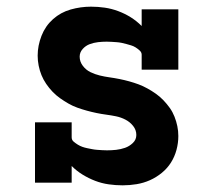

<svg xmlns="http://www.w3.org/2000/svg" viewBox="-20 -548 640 576"><path d="M348 8Q327 8 306 5Q285 2 265.5 -5.5Q246 -13 228 -24Q210 -35 195 -50V0H85V-181H195V-136Q195 -128 201 -123Q207 -118 213.5 -114Q220 -110 227 -107.5Q234 -105 241.5 -103.5Q249 -102 256.5 -100.5Q264 -99 271.5 -98.5Q279 -98 286.5 -97.5Q294 -97 301 -97Q315 -97 328.5 -98.5Q342 -100 355 -104.5Q368 -109 378.5 -119Q389 -129 389 -143Q389 -158 379.5 -170Q370 -182 356.5 -189Q343 -196 328.5 -199Q314 -202 299 -204Q284 -206 269.5 -209Q255 -212 240.5 -216Q226 -220 212 -225Q198 -230 185 -237.5Q172 -245 160 -253.5Q148 -262 137.5 -273Q127 -284 118.5 -296.5Q110 -309 104.5 -322.5Q99 -336 96 -351Q93 -366 93 -381Q93 -411 104.5 -440.5Q116 -470 139 -490.5Q162 -511 192 -519.5Q222 -528 253 -528Q274 -528 294.5 -525Q315 -522 335 -514.5Q355 -507 372.5 -496Q390 -485 405 -470V-520H515V-339H405V-384Q405 -391 399 -396.5Q393 -402 386.5 -406Q380 -410 373 -412Q366 -414 359 -416Q352 -418 344.5 -419.5Q337 -421 329.5 -421.5Q322 -422 314.5 -422.5Q307 -423 300 -423Q287 -423 274 -421.5Q261 -420 249 -415.5Q237 -411 228 -401Q219 -391 219 -378Q219 -363 228.5 -350.5Q238 -338 251.5 -331.5Q265 -325 279.5 -321.5Q294 -318 308.5 -316Q323 -314 338 -311Q353 -308 367.5 -304Q382 -300 395.5 -295Q409 -290 422.5 -282.5Q436 -275 448 -266.5Q460 -258 470.5 -247Q481 -236 489.5 -224Q498 -212 503.5 -198Q509 -184 512 -169.5Q515 -155 515 -140Q515 -119 509.5 -98.5Q504 -78 493 -60.5Q482 -43 465.5 -29.5Q449 -16 430 -7.5Q411 1 390 4.5Q369 8 348 8Z"/></svg>

Font: Iosevka Etoile Extrabold
Style: Regular
Weight: 800
Designer: Belleve Invis
Foundry: Belleve Invis
Version: Version 22.1.2; ttfautohint (v1.8.4)